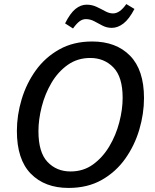

<svg xmlns="http://www.w3.org/2000/svg" viewBox="-20 -914 763 944"><path d="M317 10Q200 10 131.5 -60Q63 -130 63 -270Q63 -348 86.5 -426Q110 -504 156 -568Q202 -632 271.5 -671Q341 -710 433 -710Q551 -710 619.5 -640Q688 -570 688 -432Q688 -355 665 -277Q642 -199 596 -134Q550 -69 480.5 -29.5Q411 10 317 10ZM327 -71Q390 -71 437.5 -105.5Q485 -140 517.5 -194.5Q550 -249 566.5 -312.5Q583 -376 583 -433Q583 -536 537.5 -582.5Q492 -629 424 -629Q361 -629 313 -595Q265 -561 233 -506.5Q201 -452 185 -389Q169 -326 169 -269Q169 -165 213.5 -118Q258 -71 327 -71ZM339 -774 300 -799Q325 -849 351 -870Q377 -891 406 -891Q432 -891 454.5 -880.5Q477 -870 497 -859Q517 -848 536 -848Q569 -848 601 -894L641 -870Q615 -820 587 -798.5Q559 -777 530 -777Q505 -777 484 -788Q463 -799 443.5 -809.5Q424 -820 402 -820Q386 -820 371.5 -809.5Q357 -799 339 -774Z"/></svg>

Font: Bitter Medium
Style: Italic
Weight: 500
Italic angle: -9°
Designer: Sol Matas, and Bitter project Authors
Foundry: Sol Matas
Version: Version 2.001